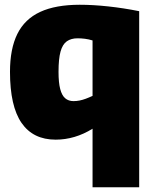

<svg xmlns="http://www.w3.org/2000/svg" viewBox="-20 -577 644 807"><path d="M565 -530V210H369V-36Q332 -13 293 -1.5Q254 10 214 10Q119 10 70.5 -60.5Q22 -131 22 -275Q22 -372 53 -434.5Q84 -497 149 -527Q214 -557 315 -557Q371 -557 435.5 -550Q500 -543 565 -530ZM369 -407Q353 -412 337 -414Q321 -416 306 -416Q279 -416 261 -403.5Q243 -391 234.5 -360.5Q226 -330 226 -275Q226 -230 233 -203Q240 -176 254 -164Q268 -152 289 -152Q302 -152 314.5 -154.5Q327 -157 340.5 -162Q354 -167 369 -174Z"/></svg>

Font: Georama ExtraBold
Style: Regular
Weight: 800
Designer: Jean-Baptiste Levee
Foundry: Production Type
Version: Version 1.001